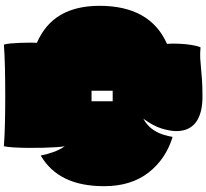

<svg xmlns="http://www.w3.org/2000/svg" viewBox="-57 -837 1064 990"><g transform="rotate(-90 475.0 -342.0)"><path d="M472 170Q385 170 339.5 136Q294 102 294 35Q294 4 307 -39.5Q320 -83 358 -135Q325 -117 305.5 -90.5Q286 -64 277 -36Q268 -8 264 16Q149 -19 79.5 -109Q10 -199 10 -337Q10 -456 49.5 -537Q89 -618 168 -664Q173 -636 185 -601.5Q197 -567 216 -540Q213 -554 211 -584.5Q209 -615 208 -654Q207 -693 207.5 -732.5Q208 -772 210 -804.5Q212 -837 216 -854Q267 -850 335 -848.5Q403 -847 477 -847Q551 -847 620 -848.5Q689 -850 740 -854Q744 -842 746 -819Q748 -796 749 -771Q750 -746 750 -725Q750 -714 750 -704Q750 -694 749 -684Q847 -641 893.5 -560.5Q940 -480 940 -361Q940 -100 744 -13Q746 17 744.5 50Q743 83 738.5 112Q734 141 726 160Q693 157 668.5 158.5Q644 160 618.5 162.5Q593 165 559 167.5Q525 170 472 170ZM448 -293H502V-402H448Z"/></g></svg>

Font: Oi
Style: Regular
Weight: 400
Designer: Kostas Bartsokas, Mohamad Dakak
Foundry: Foundry5
Version: Version 4.000